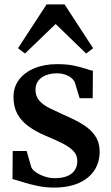

<svg xmlns="http://www.w3.org/2000/svg" viewBox="-20 -837 502 868"><path d="M223.5 11Q183.5 11 147 3Q110.5 -5 81.8 -14.2Q53 -23.5 36.5 -27.5L37.5 -154.5H100.5L121.5 -81Q127 -68.5 143.8 -57.2Q160.5 -46 182.8 -38.8Q205 -31.5 226.5 -31.5Q261 -31.5 284 -41Q307 -50.5 318.2 -68Q329.5 -85.5 329.5 -109Q329.5 -135 312.5 -153.5Q295.5 -172 263 -188.5Q230.5 -205 184.5 -224Q140 -243 107.8 -266.8Q75.5 -290.5 58.2 -322.5Q41 -354.5 41 -398.5Q41 -443.5 66 -476.8Q91 -510 135.8 -528.5Q180.5 -547 238.5 -547Q282.5 -547 313.2 -540.5Q344 -534 365.2 -527Q386.5 -520 400 -517L399 -393H340L318.5 -463.5Q314 -475.5 302.2 -485Q290.5 -494.5 273.8 -500Q257 -505.5 236 -505.5Q210 -505.5 188 -497Q166 -488.5 153.2 -472Q140.5 -455.5 140.5 -432Q140.5 -401.5 157.8 -382Q175 -362.5 203.2 -348.5Q231.5 -334.5 263.5 -320Q295 -306.5 325 -291.2Q355 -276 378.8 -257Q402.5 -238 416.5 -212.2Q430.5 -186.5 430.5 -151Q430.5 -104 407 -67.5Q383.5 -31 337.2 -10Q291 11 223.5 11ZM93 -595 61.5 -619 190.5 -817H272L401 -619L369.5 -595L231.5 -728.5Z"/></svg>

Font: Merriweather 72pt SemiBold
Style: Regular
Weight: 600
Version: Version 2.100